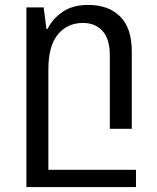

<svg xmlns="http://www.w3.org/2000/svg" viewBox="-20 -522 637 778"><path d="M531 166V236H87V-492H157L168 -405H173Q192 -445 233 -473.5Q274 -502 337 -502Q420 -502 467 -455Q514 -408 514 -314V0H425V-297Q425 -364 395.5 -396.5Q366 -429 316 -429Q253 -429 214.5 -382.5Q176 -336 176 -241V166Z"/></svg>

Font: Noto Sans Armenian
Style: Regular
Weight: 400
Designer: Monotype Design Team
Foundry: Monotype Imaging Inc.
Version: Version 2.040;GOOG;noto-fonts:20170220:a8a215d2e889